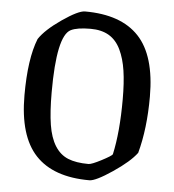

<svg xmlns="http://www.w3.org/2000/svg" viewBox="-48 -655 643 709"><g transform="rotate(5 274.0 -301.0)"><path d="M309.1 8.8Q175.3 8.8 109.1 -61.8Q43 -132.3 43 -283.2Q43 -418.9 73.2 -494.1Q96.7 -529.8 155.5 -570.3Q214.4 -610.8 238.8 -610.8Q372.6 -610.8 438.7 -540.5Q504.9 -470.2 504.9 -317.9Q504.9 -199.7 480 -107.9Q455.1 -74.2 393.6 -32.7Q332 8.8 309.1 8.8ZM300.8 -50.8Q312 -50.8 347.7 -69.3Q383.3 -87.9 387.2 -94.2Q405.8 -177.7 405.8 -299.8Q405.8 -361.3 399.2 -405.5Q392.6 -449.7 376.7 -482.9Q360.8 -516.1 333.3 -532.5Q305.7 -548.8 265.1 -548.8Q214.8 -548.8 191.9 -537.1Q142.1 -511.7 142.1 -303.2Q142.1 -229.5 149.7 -182.4Q157.2 -135.3 176 -105.2Q194.8 -75.2 224.6 -63Q254.4 -50.8 300.8 -50.8Z"/></g></svg>

Font: Grenze
Style: Regular
Weight: 400
Designer: Renata Polastri
Foundry: Omnibus-Type
Version: Version 1.002;PS 001.002;hotconv 1.0.88;makeotf.lib2.5.64775